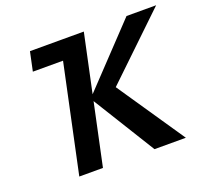

<svg xmlns="http://www.w3.org/2000/svg" viewBox="-114 -798 1014 938"><g transform="rotate(-20 392.5 -329.0)"><path d="M537 0 328 -338 631 -658H785L429 -317L446 -374L700 0ZM146 0 286 -658H409L269 0ZM108 -559 129 -658H340L319 -559Z"/></g></svg>

Font: Ysabeau Office
Style: Bold Italic
Weight: 700
Italic angle: -12°
Designer: Christian Thalmann (Catharsis Fonts)
Version: Version 2.001;gftools[0.9.30]; featfreeze: tnum,lnum,ss02